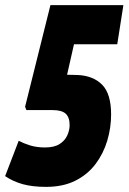

<svg xmlns="http://www.w3.org/2000/svg" viewBox="-23 -720 504 750"><path d="M-3 -32 50 -170Q69 -160 94.5 -152Q120 -144 153 -144Q189 -144 210 -157.5Q231 -171 240 -191.5Q249 -212 249 -231Q249 -262 233.5 -276Q218 -290 182 -290H80L75 -303L174 -700H459L435 -547H266L239 -428L281 -427Q342 -424 376.5 -388.5Q411 -353 411 -273Q411 -221 396 -170.5Q381 -120 350 -79Q319 -38 271 -14Q223 10 157 10Q104 10 66 -0.5Q28 -11 -3 -32Z"/></svg>

Font: Georama Condensed ExtraBold
Style: Italic
Weight: 800
Width: 3
Italic angle: -9°
Designer: Jean-Baptiste Levee
Foundry: Production Type
Version: Version 1.000